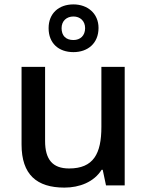

<svg xmlns="http://www.w3.org/2000/svg" viewBox="-20 -843 670 873"><path d="M314 -606C379 -606 428 -646 428 -716C428 -782 378 -823 314 -823C247 -823 201 -782 201 -715C201 -646 247 -606 314 -606ZM314 -661C279 -661 260 -681 260 -715C260 -748 283 -768 314 -768C344 -768 367 -748 367 -715C367 -681 345 -661 314 -661ZM547 -539H441V-266C441 -144 405 -77 294 -77C219 -77 185 -118 185 -202V-539H78V-186C78 -49 147 10 273 10C341 10 407 -15 442 -71H447L462 0H547Z"/></svg>

Font: Noto Sans Bassa Vah Medium
Style: Regular
Weight: 500
Designer: Monotype Design Team
Foundry: Monotype Imaging Inc.
Version: Version 2.002